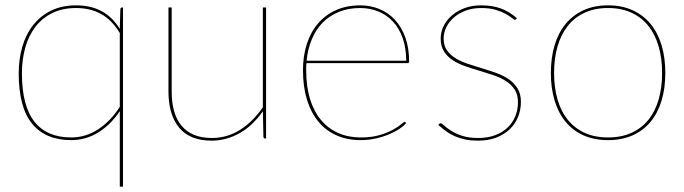

<svg xmlns="http://www.w3.org/2000/svg" viewBox="-20 -518 2558 718"><path d="M440 -490V180H428V-102.5Q395 -52.5 348.2 -23.2Q301.5 6 246 6Q150.5 6 100.2 -55.2Q50 -116.5 50 -244Q50 -297 63.5 -343.5Q77 -390 104 -424.2Q131 -458.5 171.2 -478.2Q211.5 -498 265 -498Q319 -498 359.5 -476.5Q400 -455 428 -410L430 -482Q430 -490 437 -490ZM246 -4Q300.5 -4 347.2 -34.5Q394 -65 428 -118.5V-394.5Q398 -444 357.5 -466Q317 -488 265 -488Q213.5 -488 175.5 -469.2Q137.5 -450.5 112.2 -417.5Q87 -384.5 74.5 -340Q62 -295.5 62 -244Q62 -122 108.8 -63Q155.5 -4 246 -4Z M622 -490V-176Q622 -135 631 -102.8Q640 -70.5 658.8 -48Q677.5 -25.5 705.5 -13.8Q733.5 -2 772 -2Q829.5 -2 877.8 -32.5Q926 -63 963 -117V-490H975V0H972Q965 0 965 -8L963 -102Q945.5 -77 924.5 -56.5Q903.5 -36 879 -21.8Q854.5 -7.5 827.5 0.2Q800.5 8 772 8Q690 8 650 -40.5Q610 -89 610 -176V-490Z M1327 -498Q1365.5 -498 1399 -484.2Q1432.5 -470.5 1457.2 -443.5Q1482 -416.5 1496 -377.2Q1510 -338 1510 -287Q1510 -284.5 1508.2 -283.2Q1506.5 -282 1504 -282H1126Q1125 -275 1125 -268.5Q1125 -262 1125 -255Q1125 -194 1139.5 -147.2Q1154 -100.5 1180.8 -68.8Q1207.5 -37 1245.2 -20.5Q1283 -4 1329 -4Q1370.5 -4 1400.2 -13Q1430 -22 1449.8 -33Q1469.5 -44 1479.8 -53Q1490 -62 1493 -62Q1495 -62 1497 -60L1499 -58Q1490.5 -47.5 1473.8 -36.2Q1457 -25 1434.2 -15.5Q1411.5 -6 1384.5 0Q1357.5 6 1329 6Q1278.5 6 1238.5 -11.8Q1198.5 -29.5 1170.8 -63Q1143 -96.5 1128 -145Q1113 -193.5 1113 -255Q1113 -309 1127.5 -353.8Q1142 -398.5 1169.5 -430.5Q1197 -462.5 1236.8 -480.2Q1276.5 -498 1327 -498ZM1327 -488Q1283 -488 1247.8 -473.8Q1212.5 -459.5 1187 -433.8Q1161.5 -408 1146.2 -371.5Q1131 -335 1126.5 -291H1499Q1499 -338.5 1486 -375.2Q1473 -412 1449.8 -437Q1426.5 -462 1395 -475Q1363.5 -488 1327 -488Z M1911 -447Q1909 -444 1906 -444Q1902 -444 1894.2 -450.8Q1886.5 -457.5 1871.8 -465.8Q1857 -474 1834.5 -481Q1812 -488 1779 -488Q1748 -488 1722.2 -478.5Q1696.5 -469 1678 -453.2Q1659.5 -437.5 1649.2 -417Q1639 -396.5 1639 -374Q1639 -347.5 1651.5 -329.8Q1664 -312 1684.2 -299.8Q1704.5 -287.5 1730.5 -279Q1756.5 -270.5 1783.5 -262.2Q1810.5 -254 1836.5 -244.8Q1862.5 -235.5 1882.8 -221.5Q1903 -207.5 1915.5 -187.2Q1928 -167 1928 -137Q1928 -107 1917.2 -80.5Q1906.5 -54 1886 -34.5Q1865.5 -15 1835.8 -3.5Q1806 8 1768 8Q1741.5 8 1720.8 3.8Q1700 -0.5 1682.2 -8Q1664.5 -15.5 1649.2 -26.5Q1634 -37.5 1619 -51L1622 -54Q1623.5 -55.5 1624.5 -56.2Q1625.5 -57 1628 -57Q1632 -57 1641 -48.5Q1650 -40 1666.2 -29.5Q1682.5 -19 1707.2 -10.5Q1732 -2 1768 -2Q1804 -2 1831.8 -12.5Q1859.5 -23 1878.5 -41.2Q1897.5 -59.5 1907.2 -83.8Q1917 -108 1917 -136Q1917 -164.5 1904.5 -183.2Q1892 -202 1871.8 -215Q1851.5 -228 1825.5 -236.8Q1799.5 -245.5 1772.5 -253.5Q1745.5 -261.5 1719.5 -270.5Q1693.5 -279.5 1673.2 -292.8Q1653 -306 1640.5 -325.5Q1628 -345 1628 -374Q1628 -398.5 1639 -420.8Q1650 -443 1670 -460.2Q1690 -477.5 1717.8 -487.8Q1745.5 -498 1779 -498Q1820.5 -498 1852 -486.8Q1883.5 -475.5 1913 -450Z M2254 -498Q2305.5 -498 2345.5 -479.8Q2385.5 -461.5 2412.8 -428.5Q2440 -395.5 2454 -348.8Q2468 -302 2468 -245Q2468 -188 2454 -141.8Q2440 -95.5 2412.8 -62.5Q2385.5 -29.5 2345.5 -11.8Q2305.5 6 2254 6Q2202 6 2162.2 -11.8Q2122.5 -29.5 2095.2 -62.5Q2068 -95.5 2054 -141.8Q2040 -188 2040 -245Q2040 -302 2054 -348.8Q2068 -395.5 2095.2 -428.5Q2122.5 -461.5 2162.2 -479.8Q2202 -498 2254 -498ZM2254 -4Q2304 -4 2342 -21.5Q2380 -39 2405.2 -70.5Q2430.5 -102 2443.2 -146.5Q2456 -191 2456 -245Q2456 -299 2443.2 -343.8Q2430.5 -388.5 2405.2 -420.5Q2380 -452.5 2342 -470.2Q2304 -488 2254 -488Q2203.5 -488 2165.8 -470.2Q2128 -452.5 2102.8 -420.5Q2077.5 -388.5 2064.8 -343.8Q2052 -299 2052 -245Q2052 -191 2064.8 -146.5Q2077.5 -102 2102.8 -70.5Q2128 -39 2165.8 -21.5Q2203.5 -4 2254 -4Z"/></svg>

Font: Lato Hairline
Style: Regular
Weight: 250
Designer: Lukasz Dziedzic
Foundry: Lukasz Dziedzic
Version: Version 1.104; Western+Polish opensource